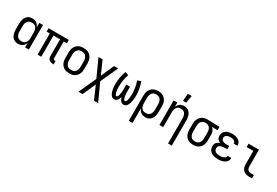

<svg xmlns="http://www.w3.org/2000/svg" viewBox="82 -2030 5086 3520"><g transform="rotate(30 2625.0 -270.0)"><path d="M228 8Q203 8 178 1.5Q153 -5 133 -20.5Q113 -36 98.5 -57.5Q84 -79 76 -103Q68 -127 65 -152Q62 -177 62 -202V-318Q62 -343 65 -368Q68 -393 76 -417Q84 -441 98.5 -462.5Q113 -484 133 -499.5Q153 -515 178 -521.5Q203 -528 228 -528Q252 -528 275.5 -522Q299 -516 319 -502.5Q339 -489 353 -469Q367 -449 376 -427V-520H455V0H376V-93Q367 -71 353 -51Q339 -31 319 -17.5Q299 -4 275.5 2Q252 8 228 8ZM258 -63Q276 -63 293 -67Q310 -71 324.5 -80.5Q339 -90 349 -104Q359 -118 365.5 -134.5Q372 -151 374 -168Q376 -185 376 -202V-318Q376 -335 374 -352Q372 -369 365.5 -385.5Q359 -402 349 -416Q339 -430 324.5 -439.5Q310 -449 293 -453Q276 -457 259 -457Q241 -457 224 -453Q207 -449 192.5 -439.5Q178 -430 168 -416Q158 -402 151.5 -385.5Q145 -369 143 -352Q141 -335 141 -318V-202Q141 -185 143 -168Q145 -151 151.5 -134.5Q158 -118 168 -104Q178 -90 192.5 -80.5Q207 -71 224 -67Q241 -63 258 -63Z M984 8H968Q947 8 925.5 2.5Q904 -3 887.5 -17.5Q871 -32 864 -53Q857 -74 857 -96V-449H718V0H640V-449H573V-520H1002V-449H935V-96Q935 -89 937 -82.5Q939 -76 944 -71.5Q949 -67 955.5 -65Q962 -63 968 -63H984Z M1312 8Q1285 8 1257.5 3Q1230 -2 1206 -15.5Q1182 -29 1163 -49.5Q1144 -70 1132.5 -95Q1121 -120 1116.5 -147.5Q1112 -175 1112 -202V-318Q1112 -345 1116.5 -372.5Q1121 -400 1132.5 -425Q1144 -450 1163 -470.5Q1182 -491 1206 -504.5Q1230 -518 1257.5 -523Q1285 -528 1312 -528Q1340 -528 1367.5 -523Q1395 -518 1419 -504.5Q1443 -491 1462 -470.5Q1481 -450 1492.5 -425Q1504 -400 1508.5 -372.5Q1513 -345 1513 -318V-202Q1513 -175 1508.5 -147.5Q1504 -120 1492.5 -95Q1481 -70 1462 -49.5Q1443 -29 1419 -15.5Q1395 -2 1367.5 3Q1340 8 1312 8ZM1313 -63Q1330 -63 1347.5 -67Q1365 -71 1379.5 -80Q1394 -89 1405 -103Q1416 -117 1422.5 -133.5Q1429 -150 1431.5 -167.5Q1434 -185 1434 -202V-318Q1434 -335 1431.5 -352.5Q1429 -370 1422.5 -386.5Q1416 -403 1405 -417Q1394 -431 1379.5 -440Q1365 -449 1347.5 -453Q1330 -457 1313 -457Q1295 -457 1277.5 -453Q1260 -449 1245.5 -440Q1231 -431 1220 -417Q1209 -403 1202.5 -386.5Q1196 -370 1193.5 -352.5Q1191 -335 1191 -318V-202Q1191 -185 1193.5 -167.5Q1196 -150 1202.5 -133.5Q1209 -117 1220 -103Q1231 -89 1245.5 -80Q1260 -71 1277.5 -67Q1295 -63 1313 -63Z M2046 215H1959L1838 -60L1716 215H1629L1796 -153L1629 -520H1716L1838 -245L1959 -520H2046L1879 -152Z M2263 8Q2244 8 2226.5 -1Q2209 -10 2197 -25.5Q2185 -41 2177 -58.5Q2169 -76 2163.5 -94.5Q2158 -113 2154.5 -132Q2151 -151 2148.5 -170Q2146 -189 2145 -208Q2144 -227 2144 -247Q2144 -318 2157 -389Q2170 -460 2194 -528L2268 -504Q2246 -442 2234.5 -377Q2223 -312 2223 -246Q2223 -236 2223 -226Q2223 -216 2223.5 -206Q2224 -196 2225 -186Q2226 -176 2227 -166Q2228 -156 2229.5 -146Q2231 -136 2233 -126.5Q2235 -117 2238 -107Q2241 -97 2245 -88Q2249 -79 2256 -71Q2263 -63 2273 -63Q2284 -63 2291 -72Q2298 -81 2302 -91Q2306 -101 2309 -111Q2312 -121 2314 -131.5Q2316 -142 2317.5 -153Q2319 -164 2320 -174.5Q2321 -185 2321.5 -195.5Q2322 -206 2322.5 -217Q2323 -228 2323 -238.5Q2323 -249 2323 -260V-338H2402V-260Q2402 -249 2402 -238.5Q2402 -228 2402.5 -217Q2403 -206 2403.5 -195.5Q2404 -185 2405 -174.5Q2406 -164 2407.5 -153Q2409 -142 2411 -131.5Q2413 -121 2416 -111Q2419 -101 2423 -91Q2427 -81 2434 -72Q2441 -63 2452 -63Q2462 -63 2469 -71Q2476 -79 2480 -88Q2484 -97 2487 -107Q2490 -117 2492 -126.5Q2494 -136 2495.5 -146Q2497 -156 2498 -166Q2499 -176 2500 -186Q2501 -196 2501.5 -206Q2502 -216 2502 -226Q2502 -236 2502 -246Q2502 -312 2490.5 -377Q2479 -442 2457 -504L2531 -528Q2555 -460 2568 -389Q2581 -318 2581 -247Q2581 -227 2580 -208Q2579 -189 2576.5 -170Q2574 -151 2570.5 -132Q2567 -113 2561.5 -94.5Q2556 -76 2548 -58.5Q2540 -41 2528 -25.5Q2516 -10 2498.5 -1Q2481 8 2462 8Q2443 8 2425.5 -1Q2408 -10 2396 -25Q2384 -40 2376 -57.5Q2368 -75 2362 -94Q2357 -75 2349 -57.5Q2341 -40 2329 -25Q2317 -10 2299.5 -1Q2282 8 2263 8Z M2695 215V-318Q2695 -345 2699 -372Q2703 -399 2714.5 -424Q2726 -449 2744.5 -469.5Q2763 -490 2786.5 -503.5Q2810 -517 2837 -522.5Q2864 -528 2891 -528Q2919 -528 2946 -522.5Q2973 -517 2996.5 -503.5Q3020 -490 3038.5 -469.5Q3057 -449 3068.5 -424Q3080 -399 3084 -372Q3088 -345 3088 -318V-202Q3088 -177 3085 -152Q3082 -127 3074 -103Q3066 -79 3051.5 -57.5Q3037 -36 3017 -20.5Q2997 -5 2972 1.5Q2947 8 2922 8Q2898 8 2874.5 2Q2851 -4 2831 -17.5Q2811 -31 2797 -51Q2783 -71 2774 -93V215ZM2892 -63Q2909 -63 2926 -67Q2943 -71 2957.5 -80.5Q2972 -90 2982 -104Q2992 -118 2998.5 -134.5Q3005 -151 3007 -168Q3009 -185 3009 -202V-318Q3009 -335 3007 -352Q3005 -369 2998.5 -385.5Q2992 -402 2982 -416Q2972 -430 2957.5 -439.5Q2943 -449 2926 -453Q2909 -457 2892 -457Q2874 -457 2857 -453Q2840 -449 2825.5 -439.5Q2811 -430 2801 -416Q2791 -402 2784.5 -385.5Q2778 -369 2776 -352Q2774 -335 2774 -318V-202Q2774 -185 2776 -168Q2778 -151 2784.5 -134.5Q2791 -118 2801 -104Q2811 -90 2825.5 -80.5Q2840 -71 2857 -67Q2874 -63 2892 -63Z M3526 215V-318Q3526 -335 3524 -351.5Q3522 -368 3516 -384.5Q3510 -401 3500.5 -415Q3491 -429 3477 -439Q3463 -449 3446.5 -453Q3430 -457 3413 -457Q3395 -457 3378.5 -453Q3362 -449 3348 -439Q3334 -429 3324.5 -415Q3315 -401 3309 -384.5Q3303 -368 3301 -351.5Q3299 -335 3299 -318V0H3220V-520H3299V-428Q3307 -450 3321 -469.5Q3335 -489 3354 -502.5Q3373 -516 3396.5 -522Q3420 -528 3443 -528Q3468 -528 3492.5 -521Q3517 -514 3537 -498.5Q3557 -483 3570.5 -461.5Q3584 -440 3591.5 -416.5Q3599 -393 3602 -368Q3605 -343 3605 -318V215ZM3372 -600 3384 -755H3467L3440 -600Z M3933 8Q3906 8 3879 2.5Q3852 -3 3828.5 -16.5Q3805 -30 3786.5 -50.5Q3768 -71 3756.5 -96Q3745 -121 3741 -148Q3737 -175 3737 -202V-318Q3737 -344 3741 -370Q3745 -396 3755.5 -420.5Q3766 -445 3783 -465.5Q3800 -486 3822.5 -499.5Q3845 -513 3870.5 -520.5Q3896 -528 3923 -528H3938L4190 -520V-449L4068 -453Q4084 -442 4096 -426.5Q4108 -411 4116 -393.5Q4124 -376 4127 -356.5Q4130 -337 4130 -318V-202Q4130 -175 4126 -148Q4122 -121 4110.5 -96Q4099 -71 4080.5 -50.5Q4062 -30 4038.5 -16.5Q4015 -3 3988 2.5Q3961 8 3933 8ZM3934 -63Q3951 -63 3968 -67Q3985 -71 3999.5 -80.5Q4014 -90 4024 -104Q4034 -118 4040.5 -134.5Q4047 -151 4049 -168Q4051 -185 4051 -202V-318Q4051 -342 4046.5 -366Q4042 -390 4028.5 -410.5Q4015 -431 3993.5 -443Q3972 -455 3948 -457H3929Q3904 -457 3880.5 -445.5Q3857 -434 3842 -413.5Q3827 -393 3821.5 -368Q3816 -343 3816 -318V-202Q3816 -185 3818 -168Q3820 -151 3826.5 -134.5Q3833 -118 3843 -104Q3853 -90 3867.5 -80.5Q3882 -71 3899 -67Q3916 -63 3934 -63Z M4460 8Q4435 8 4411 5Q4387 2 4363.5 -5.5Q4340 -13 4319.5 -26Q4299 -39 4284 -58.5Q4269 -78 4261.5 -101.5Q4254 -125 4254 -149Q4254 -170 4259.5 -190.5Q4265 -211 4278.5 -226.5Q4292 -242 4310 -253Q4328 -264 4347 -271Q4331 -278 4316 -288.5Q4301 -299 4290 -313.5Q4279 -328 4274.5 -345.5Q4270 -363 4270 -381Q4270 -404 4276.5 -426Q4283 -448 4297 -465.5Q4311 -483 4330 -495.5Q4349 -508 4370.5 -515.5Q4392 -523 4414.5 -525.5Q4437 -528 4460 -528Q4481 -528 4503 -525.5Q4525 -523 4546 -516.5Q4567 -510 4586 -499Q4605 -488 4619.5 -471Q4634 -454 4641.5 -433Q4649 -412 4649 -390V-385H4570V-387Q4570 -406 4558.5 -421Q4547 -436 4530.5 -444Q4514 -452 4496 -454.5Q4478 -457 4460 -457Q4441 -457 4422 -454Q4403 -451 4386 -441.5Q4369 -432 4359 -415.5Q4349 -399 4349 -380Q4349 -367 4353.5 -355Q4358 -343 4367 -334Q4376 -325 4388 -319.5Q4400 -314 4412 -311Q4424 -308 4437 -307Q4450 -306 4463 -306H4520V-235H4463Q4448 -235 4433.5 -234Q4419 -233 4405 -229Q4391 -225 4377.5 -219Q4364 -213 4353.5 -203Q4343 -193 4338 -179Q4333 -165 4333 -150Q4333 -136 4338 -122Q4343 -108 4353 -97.5Q4363 -87 4375.5 -80Q4388 -73 4402 -69.5Q4416 -66 4430.5 -64.5Q4445 -63 4460 -63Q4473 -63 4486.5 -64Q4500 -65 4513 -67.5Q4526 -70 4538.5 -75Q4551 -80 4562 -88.5Q4573 -97 4579.5 -109Q4586 -121 4586 -134V-135H4665V-132Q4665 -109 4656 -87Q4647 -65 4631 -48Q4615 -31 4594.5 -20Q4574 -9 4551.5 -3Q4529 3 4506 5.5Q4483 8 4460 8Z M5178 0H5117Q5094 0 5071.5 -4Q5049 -8 5028.5 -18Q5008 -28 4992 -44Q4976 -60 4966 -80.5Q4956 -101 4952 -123.5Q4948 -146 4948 -169V-449H4806V-520H5027V-169Q5027 -150 5031.5 -131Q5036 -112 5048.5 -98Q5061 -84 5079.5 -77.5Q5098 -71 5117 -71H5178Z"/></g></svg>

Font: Iosevka Pride
Style: Regular
Weight: 400
Monospace: yes
Designer: Belleve Invis
Foundry: Belleve Invis
Version: Version 30.3.1; ttfautohint (v1.8.4)